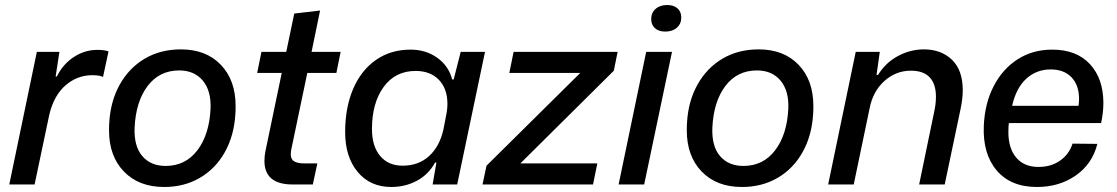

<svg xmlns="http://www.w3.org/2000/svg" viewBox="-20 -736 4456 766"><path d="M127 -529H217L202 -431H207Q231 -480 274.5 -508.5Q318 -537 368 -537Q397 -537 413 -531L391 -429Q378 -436 348 -436Q289 -436 242.5 -396.5Q196 -357 177 -280L118 0H17Z M415 -216Q415 -237 416 -248Q421 -333 458 -399Q495 -465 557.5 -502Q620 -539 702 -539Q802 -539 861 -477.5Q920 -416 920 -313Q920 -292 919 -281Q914 -195 877 -129Q840 -63 777.5 -26.5Q715 10 635 10Q534 10 474.5 -51.5Q415 -113 415 -216ZM820 -302Q823 -374 789 -414.5Q755 -455 695 -455Q616 -455 569 -393Q522 -331 517 -227Q514 -153 547.5 -113.5Q581 -74 641 -74Q720 -74 767.5 -136.5Q815 -199 820 -302Z M1035 -94Q1035 -114 1039 -133L1104 -445H1006L1023 -529H1122L1154 -682L1257 -694L1223 -529H1339L1322 -445H1206L1143 -144Q1140 -131 1140 -121Q1140 -100 1154 -92Q1168 -84 1196 -84H1246L1228 0H1148Q1035 0 1035 -94Z M1357 -209Q1357 -307 1389 -381.5Q1421 -456 1480 -497Q1539 -538 1618 -538Q1679 -538 1724.5 -505.5Q1770 -473 1784 -419H1790L1818 -529H1915L1804 0H1706L1721 -87L1716 -88Q1690 -40 1643.5 -15Q1597 10 1541 10Q1457 10 1407 -50Q1357 -110 1357 -209ZM1749 -219 1759 -271Q1765 -298 1765 -322Q1765 -382 1731 -417.5Q1697 -453 1638 -453Q1557 -453 1510.5 -389Q1464 -325 1464 -221Q1464 -153 1496.5 -114Q1529 -75 1586 -75Q1650 -75 1692 -113.5Q1734 -152 1749 -219Z M1921 -75 2295 -445H2012L2029 -529H2444L2429 -454L2056 -84H2363L2346 0H1905Z M2558 -529H2661L2550 0H2448ZM2578 -660Q2578 -685 2595.5 -700.5Q2613 -716 2642 -716Q2668 -716 2683 -702.5Q2698 -689 2698 -666Q2698 -641 2680.5 -625.5Q2663 -610 2634 -610Q2608 -610 2593 -623.5Q2578 -637 2578 -660Z M2720 -216Q2720 -237 2721 -248Q2726 -333 2763 -399Q2800 -465 2862.5 -502Q2925 -539 3007 -539Q3107 -539 3166 -477.5Q3225 -416 3225 -313Q3225 -292 3224 -281Q3219 -195 3182 -129Q3145 -63 3082.5 -26.5Q3020 10 2940 10Q2839 10 2779.5 -51.5Q2720 -113 2720 -216ZM3125 -302Q3128 -374 3094 -414.5Q3060 -455 3000 -455Q2921 -455 2874 -393Q2827 -331 2822 -227Q2819 -153 2852.5 -113.5Q2886 -74 2946 -74Q3025 -74 3072.5 -136.5Q3120 -199 3125 -302Z M3394 -529H3490L3477 -437H3483Q3513 -486 3562.5 -512.5Q3612 -539 3666 -539Q3735 -539 3778 -497.5Q3821 -456 3821 -376Q3821 -342 3812 -300L3749 0H3647L3707 -290Q3714 -321 3714 -350Q3714 -401 3689 -427.5Q3664 -454 3614 -454Q3554 -454 3508 -412.5Q3462 -371 3449 -302L3386 0H3284Z M3905 -235Q3909 -324 3944.5 -392.5Q3980 -461 4040 -499.5Q4100 -538 4178 -538Q4275 -538 4328.5 -480Q4382 -422 4382 -325Q4382 -287 4373 -245H4005Q4003 -233 4003 -209Q4003 -144 4034.5 -107Q4066 -70 4123 -70Q4173 -70 4209 -95Q4245 -120 4259 -163L4358 -162Q4338 -82 4272 -36Q4206 10 4117 10Q4012 10 3956 -56.5Q3900 -123 3905 -235ZM4283 -314Q4285 -332 4285 -341Q4285 -396 4255 -427.5Q4225 -459 4172 -459Q4115 -459 4074.5 -422Q4034 -385 4018 -314Z"/></svg>

Font: Mona Sans Medium
Style: Italic
Weight: 500
Italic angle: -11.7°
Designer: Deni Anggara
Foundry: GitHub
Version: Version 2.000